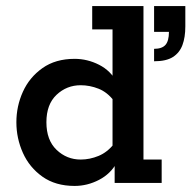

<svg xmlns="http://www.w3.org/2000/svg" viewBox="-20 -603 631 633"><path d="M226 10Q163 10 120 -20.5Q77 -51 55.5 -99Q34 -147 34 -200Q34 -253 55.5 -300.5Q77 -348 120 -378.5Q163 -409 226 -409Q268 -409 306.5 -389.5Q345 -370 365 -332H351V-506H284V-583H453V-77H513V0H358V-73L365 -67Q345 -30 306.5 -10Q268 10 226 10ZM246 -77Q276 -77 305 -89Q334 -101 356 -129L351 -87V-308L356 -270Q334 -299 305 -310.5Q276 -322 246 -322Q200 -322 166.5 -290.5Q133 -259 133 -200Q133 -141 166.5 -109Q200 -77 246 -77ZM488 -401V-442Q514 -442 525.5 -455Q537 -468 537 -498H488V-583H591V-516Q591 -480 581.5 -454.5Q572 -429 550 -415Q528 -401 488 -401Z"/></svg>

Font: Rokkitt SemiBold SemiBold
Style: Regular
Weight: 600
Version: Version 3.103